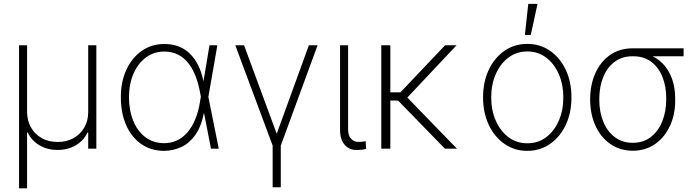

<svg xmlns="http://www.w3.org/2000/svg" viewBox="-20 -785 3678 1014"><path d="M80.6 209.5V-545.9H123V-193.4Q123.5 -147 144 -111.3Q164.6 -75.7 200.7 -55.4Q236.8 -35.2 284.2 -35.2Q332 -35.2 368.2 -55.4Q404.3 -75.7 425 -111.3Q445.8 -147 445.8 -193.4V-545.9H488.8V0H445.8V-85H441.9Q421.9 -42 379.4 -17.3Q336.9 7.3 284.2 6.8Q231.4 7.3 189.2 -17.3Q147 -42 126.5 -85H123V209.5Z M846.2 11.7Q776.4 11.2 725.1 -24.9Q673.8 -61 646 -124.8Q618.2 -188.5 618.2 -272Q618.2 -354 647.7 -417.2Q677.2 -480.5 729 -516.6Q780.8 -552.7 847.7 -552.7Q931.2 -552.7 983.6 -500.7Q1036.1 -448.7 1054.2 -356.9H1069.3L1080.1 -274.4L1135.3 0H1094.2L1037.1 -293.5Q1028.8 -340.3 1013.7 -380.4Q998.5 -420.4 975.8 -450Q953.1 -479.5 921.1 -496.1Q889.2 -512.7 847.7 -512.7Q793 -512.7 751 -481.7Q709 -450.7 685.3 -396.5Q661.6 -342.3 661.1 -271.5Q661.6 -200.2 684.3 -145.5Q707 -90.8 748.5 -60.1Q790 -29.3 846.2 -28.8Q882.8 -28.8 914.1 -43.2Q945.3 -57.6 969.7 -85.7Q994.1 -113.8 1011.2 -155Q1028.3 -196.3 1036.6 -249.5L1086.4 -545.9H1127.9L1080.1 -271.5L1069.8 -187H1056.6Q1042.5 -115.7 1011.2 -72Q980 -28.3 937.5 -8.5Q895 11.2 846.2 11.7Z M1222.7 -545.9H1269L1441.4 -78.6L1611.3 -545.9H1657.2L1462.9 -16.1V204.1H1419.9V-16.1Z M1775.9 -545.9H1818.4V-101.6Q1818.4 -67.9 1834.5 -51.8Q1850.6 -35.6 1871.6 -35.6Q1886.7 -35.6 1897.7 -37.1Q1908.7 -38.6 1911.1 -39.6L1913.6 1.5Q1909.7 2.9 1896.2 5.1Q1882.8 7.3 1861.8 6.8Q1824.2 7.3 1799.8 -20.8Q1775.4 -48.8 1775.9 -101.6Z M2041.5 -545.9V0H1993.7V-545.9ZM2391.1 -545.9 2115.7 -253.4 2020.5 -254.4 2015.1 -297.4H2094.7L2330.6 -545.9ZM2329.6 0 2077.6 -258.8 2116.2 -285.2 2393.1 0Z M2764.6 11.7Q2697.3 11.7 2644.5 -24.9Q2591.8 -61.5 2561.5 -125.2Q2531.2 -189 2531.2 -271Q2531.2 -353 2561.5 -416.7Q2591.8 -480.5 2644.5 -516.8Q2697.3 -553.2 2764.6 -553.2Q2832 -553.2 2884.8 -516.8Q2937.5 -480.5 2967.8 -416.5Q2998 -352.5 2998 -271Q2998 -189 2967.8 -125.2Q2937.5 -61.5 2885 -24.9Q2832.5 11.7 2764.6 11.7ZM2764.6 -28.3Q2822.3 -28.3 2865 -60.8Q2907.7 -93.3 2931.4 -148.2Q2955.1 -203.1 2955.1 -271Q2955.1 -338.4 2931.2 -393.3Q2907.2 -448.2 2864.7 -480.7Q2822.3 -513.2 2764.6 -513.2Q2708 -513.2 2665 -480.7Q2622.1 -448.2 2598.1 -393.3Q2574.2 -338.4 2574.2 -271Q2574.2 -203.1 2598.1 -148.2Q2622.1 -93.3 2664.8 -60.8Q2707.5 -28.3 2764.6 -28.3ZM2752 -600.6 2770 -764.6H2818.8L2783.2 -600.6Z M3096.7 -258.3V-262.2Q3097.2 -338.9 3124.5 -399.2Q3151.9 -459.5 3202.1 -494.6Q3252.4 -529.8 3321.3 -529.8Q3334 -527.3 3344.7 -522.5Q3355.5 -517.6 3367.4 -511.5Q3379.4 -505.4 3397.5 -499.5Q3445.8 -484.4 3479 -450.4Q3512.2 -416.5 3529.3 -368.4Q3546.4 -320.3 3545.9 -261.2V-256.3Q3546.4 -181.2 3518.3 -120.4Q3490.2 -59.6 3439.9 -24.4Q3389.6 10.7 3321.8 11.2Q3254.4 10.7 3203.9 -24.2Q3153.3 -59.1 3125.2 -119.9Q3097.2 -180.7 3096.7 -258.3ZM3145 -262.2V-258.3Q3145 -193.4 3166.3 -141.8Q3187.5 -90.3 3227.3 -60.5Q3267.1 -30.8 3321.8 -30.8Q3376.5 -30.8 3416 -60.5Q3455.6 -90.3 3477.1 -142.8Q3498.5 -195.3 3498.5 -261.2V-266.1Q3498.5 -329.1 3478.3 -379.4Q3458 -429.7 3418.7 -459Q3379.4 -488.3 3323.2 -487.8Q3266.1 -488.3 3226.3 -458.7Q3186.5 -429.2 3165.8 -377.9Q3145 -326.7 3145 -262.2ZM3590.3 -529.8V-487.8H3321.3V-529.8Z"/></svg>

Font: Inter Tight ExtraLight
Style: Regular
Weight: 250
Designer: Rasmus Andersson
Foundry: rsms
Version: Version 3.004